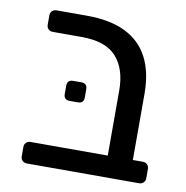

<svg xmlns="http://www.w3.org/2000/svg" viewBox="-69 -637 682 703"><g transform="rotate(10 272.5 -285.5)"><path d="M75.9 0Q65.7 0 59.3 -6.4Q52.9 -12.7 52.9 -22.9V-57Q52.9 -67.2 59.3 -73.6Q65.7 -79.9 75.9 -79.9H362.6V-321.6Q362.6 -401.9 322.6 -446.4Q282.6 -490.9 193.6 -490.9H85.9Q75.7 -490.9 69.3 -497.3Q62.9 -503.6 62.9 -513.8V-548.1Q62.9 -558.3 69.3 -564.6Q75.7 -571 85.9 -571H198.6Q285.1 -571 342 -543.1Q398.9 -515.2 427.4 -460.7Q455.9 -406.1 455.9 -325.3V-79.9H492.9Q503.1 -79.9 509.5 -73.6Q515.9 -67.2 515.9 -57V-22.9Q515.9 -12.7 509.5 -6.4Q503.1 0 492.9 0ZM190.4 -252.8Q168.4 -252.8 168.4 -274.8V-305.3Q168.4 -327.3 190.4 -327.3H220.9Q242.9 -327.3 242.9 -305.3V-274.8Q242.9 -252.8 220.9 -252.8Z"/></g></svg>

Font: Rubik Light
Style: Regular
Weight: 300
Designer: Hubert and Fischer
Foundry: Hubert and Fischer
Version: Version 2.300;gftools[0.9.30]